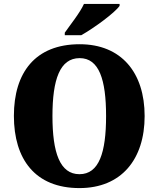

<svg xmlns="http://www.w3.org/2000/svg" viewBox="-20 -951 810 981"><path d="M311 -784V-771H395C461 -808 567 -886 591 -921V-931H409C389 -886 338 -823 311 -784ZM386 10C600 10 719 -137 719 -358C719 -580 600 -725 387 -725C160 -725 51 -580 51 -359C51 -137 160 10 386 10ZM386 -61C286 -61 248 -171 248 -358C248 -545 286 -654 387 -654C486 -654 522 -545 522 -358C522 -171 486 -61 386 -61Z"/></svg>

Font: Noto Serif Tamil SemiCondensed Black
Style: Italic
Weight: 900
Width: 4
Italic angle: -12°
Designer: Indian Type Foundry, Tom Grace, and the Monotype Design Team
Foundry: Monotype Imaging Inc.
Version: Version 2.003